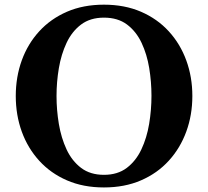

<svg xmlns="http://www.w3.org/2000/svg" viewBox="-20 -792 890 822"><path d="M425 10.5Q336.5 10.5 266.8 -19.8Q197 -50 148 -103.8Q99 -157.5 73.2 -228.5Q47.5 -299.5 47.5 -381Q47.5 -462.5 73.2 -533.5Q99 -604.5 148 -658Q197 -711.5 266.8 -741.8Q336.5 -772 425 -772Q513.5 -772 583.5 -741.8Q653.5 -711.5 702.5 -658Q751.5 -604.5 777.5 -533.5Q803.5 -462.5 803.5 -381Q803.5 -299.5 777.5 -228.5Q751.5 -157.5 702.5 -103.8Q653.5 -50 583.5 -19.8Q513.5 10.5 425 10.5ZM425 -43.5Q483.5 -43.5 522.8 -73.2Q562 -103 585.2 -152.2Q608.5 -201.5 618.5 -261.5Q628.5 -321.5 628.5 -382Q628.5 -441.5 618.8 -500.8Q609 -560 586 -608.8Q563 -657.5 523.8 -687Q484.5 -716.5 425 -716.5Q366.5 -716.5 327.2 -687Q288 -657.5 265 -608.5Q242 -559.5 232 -500.2Q222 -441 222 -381Q222 -321 232 -261.2Q242 -201.5 265 -152.2Q288 -103 327.2 -73.2Q366.5 -43.5 425 -43.5Z"/></svg>

Font: Libre Caslon Text SemiBold
Style: Regular
Weight: 600
Designer: Pablo Impallari, Rodrigo Fuenzalida, Katja Schimmel
Foundry: Pablo Impallari, Rodrigo Fuenzalida
Version: Version 2.000